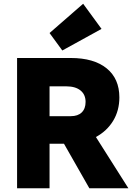

<svg xmlns="http://www.w3.org/2000/svg" viewBox="-20 -1003 711 1023"><path d="M312 -734 244 -827 423 -983 521 -849ZM71 0V-694H357Q480 -694 548 -639Q616 -584 616 -484Q616 -414 583 -359.5Q550 -305 491 -273L664 0H456L321 -237H244V0ZM333 -543H244V-384H357Q395 -384 415.5 -404Q436 -424 436 -460Q436 -499 409 -521Q382 -543 333 -543Z"/></svg>

Font: Cantarell Extra Bold
Style: Regular
Weight: 800
Designer: Dave Crossland, Nikolaus Waxweiler, Florian Fecher, Jacques Le Bailly, Eben Sorkin, Alexei Vanyashin, Alexios Zavras, Em
Version: Version 0.303